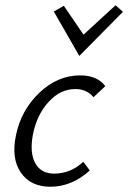

<svg xmlns="http://www.w3.org/2000/svg" viewBox="-20 -706 488 731"><path d="M282 -493 185 -662 223 -684 298 -574 420 -686 448 -661ZM336 -336Q310 -367 267 -367Q210 -367 165.5 -318.5Q121 -270 106 -197Q92 -127 113.5 -86Q135 -45 186 -45Q249 -45 297 -90L322 -57Q253 5 172 5Q96 5 59 -49.5Q22 -104 41 -192Q61 -288 130.5 -353.5Q200 -419 285 -419Q350 -419 381 -378Z"/></svg>

Font: EauTestInfant
Style: Italic
Weight: 400
Italic angle: -12°
Designer: Christian Thalmann (Catharsis Fonts)
Version: Version 0.001;PS 000.001;hotconv 1.0.88;makeotf.lib2.5.64775